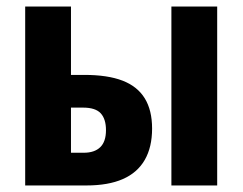

<svg xmlns="http://www.w3.org/2000/svg" viewBox="-20 -567 742 587"><path d="M57 0V-547H197V-338H238Q309 -338 354.5 -320.5Q400 -303 422.5 -266.5Q445 -230 445 -174Q445 -117 422.5 -78Q400 -39 355.5 -19.5Q311 0 244 0ZM236 -100Q269 -100 286.5 -117Q304 -134 304 -169Q304 -203 288 -220.5Q272 -238 234 -238H197V-100ZM504 0V-547H644V0Z"/></svg>

Font: Noto Sans Display Condensed
Style: Bold
Weight: 700
Width: 3
Designer: Monotype Design Team
Foundry: Monotype Imaging Inc.
Version: Version 2.003